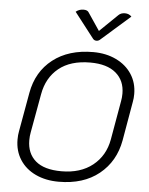

<svg xmlns="http://www.w3.org/2000/svg" viewBox="-61 -984 811 1043"><g transform="rotate(5 344.0 -462.5)"><path d="M56 -200Q56 -225 60 -245L98 -458Q119 -575 205 -642Q291 -709 425 -709Q495 -709 550 -682.5Q605 -656 635.5 -609Q666 -562 666 -501Q666 -478 662 -458L625 -245Q604 -129 518.5 -60Q433 9 298 9Q227 9 172 -17Q117 -43 86.5 -90.5Q56 -138 56 -200ZM561 -245 598 -456Q602 -476 602 -498Q602 -569 553.5 -610Q505 -651 414 -651Q306 -651 242 -599Q178 -547 162 -456L124 -245Q120 -225 120 -202Q120 -130 167 -89.5Q214 -49 308 -49Q412 -49 478.5 -102Q545 -155 561 -245ZM543 -921Q556 -934 578 -934Q600 -934 614 -919L457 -781Q448 -772 436 -772Q424 -772 417 -781L310 -919Q328 -934 352 -934Q374 -934 381 -921L445 -826Z"/></g></svg>

Font: K2D ExtraLight
Style: Italic
Weight: 275
Italic angle: -10°
Designer: Katatrad Aksorn Co.,Ltd.
Foundry: Cadson Demak Co.,Ltd.
Version: Version 1.000; ttfautohint (v1.6)